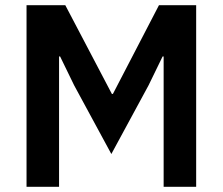

<svg xmlns="http://www.w3.org/2000/svg" viewBox="-20 -718 856 738"><path d="M609 -501H605L551 -390L408 -126L265 -390L211 -501H207V0H82V-698H231L410 -357H414L591 -698H734V0H609Z"/></svg>

Font: IBM Plex Arabic SemiBold
Style: Regular
Weight: 600
Designer: Mike Abbink, Paul van der Laan, Pieter van Rosmalen, Wael Morcos, Khajak Apelian
Foundry: Bold Monday
Version: Version 1.0